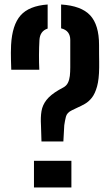

<svg xmlns="http://www.w3.org/2000/svg" viewBox="-20 -829 487 849"><path d="M163.4 -203.5 161.2 -275.4Q159 -310.8 163.5 -337.7Q168 -364.6 185.6 -387Q203.1 -409.5 239.6 -431L259.8 -442.1Q273.7 -449.6 280.2 -462.7Q286.8 -475.9 288.8 -493.2Q290.7 -510.6 290.7 -530.8V-652.2Q290.7 -672.4 280.8 -685.6Q270.9 -698.7 250.2 -703.7V-809.1Q339.5 -803.5 378.8 -761.2Q418 -718.9 418 -630Q418 -606.8 418.1 -589.3Q418.2 -571.8 418.5 -557.8Q418.7 -543.8 418.5 -530.3Q418 -478.4 409.2 -446.7Q400.3 -415 386.5 -397.3Q372.7 -379.7 356 -370.1Q339.3 -360.5 322.6 -353.2L298.2 -341.5Q275.9 -331 271.4 -312.6Q266.9 -294.3 264.2 -275.2L260.2 -203.5ZM29.8 -520.5Q29 -546.7 28.5 -563.7Q28 -580.7 28.1 -595.6Q28.2 -610.5 29 -630Q33.8 -718.7 71.1 -761Q108.4 -803.2 190.7 -809.1V-702.7Q173.6 -697.1 164.6 -684.5Q155.6 -671.9 154.4 -652Q152.6 -620.6 152.4 -585.7Q152.3 -550.8 153.8 -520.5ZM130.2 0V-118.1H295.7V0Z"/></svg>

Font: Big Shoulders Stencil Text Thin
Style: Regular
Weight: 100
Designer: Patric King
Foundry: XO Type Co
Version: Version 2.001